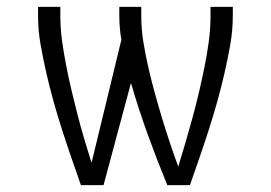

<svg xmlns="http://www.w3.org/2000/svg" viewBox="-20 -540 790 560"><path d="M216 0Q202 -40 188 -80.5Q174 -121 161 -161.5Q148 -202 136.5 -243Q125 -284 115.5 -325.5Q106 -367 98.5 -409Q91 -451 91 -494V-520H156V-494Q156 -457 161 -421Q166 -385 173 -349Q180 -313 188.5 -277Q197 -241 206 -206Q215 -171 225.5 -135.5Q236 -100 247 -65L334 -424Q331 -441 329.5 -458.5Q328 -476 328 -494V-520H392V-494Q392 -456 398 -418.5Q404 -381 412.5 -344Q421 -307 431 -270.5Q441 -234 452 -197.5Q463 -161 475 -125Q487 -89 500 -54Q511 -90 521.5 -126Q532 -162 542 -198.5Q552 -235 560.5 -271.5Q569 -308 576.5 -345Q584 -382 589 -419Q594 -456 594 -494V-520H659V-494Q659 -451 651.5 -409Q644 -367 634.5 -325.5Q625 -284 613.5 -243Q602 -202 589 -161.5Q576 -121 562 -80.5Q548 -40 534 0H468Q438 -73 411 -147.5Q384 -222 362 -298L282 0Z"/></svg>

Font: Iosevka Aile Light
Style: Regular
Weight: 300
Designer: Belleve Invis
Foundry: Belleve Invis
Version: Version 27.3.5; ttfautohint (v1.8.4)